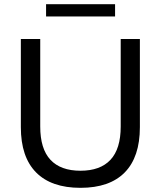

<svg xmlns="http://www.w3.org/2000/svg" viewBox="-20 -892 771 921"><path d="M366 9Q226 9 153 -65Q80 -139 80 -282V-705H173V-285Q173 -178 222 -125.5Q271 -73 366 -73Q461 -73 510 -125.5Q559 -178 559 -285V-705H651V-282Q651 -139 578.5 -65Q506 9 366 9ZM201 -813V-872H532V-813Z"/></svg>

Font: Nunito Sans 12pt Medium
Style: Regular
Weight: 500
Designer: Vernon Adams
Foundry: Vernon Adams
Version: Version 3.101;gftools[0.9.27]